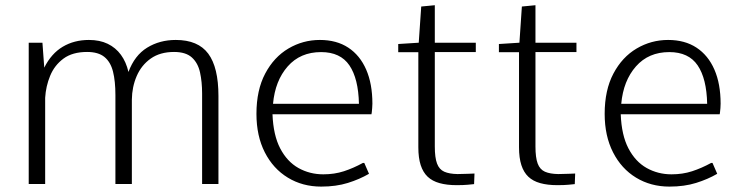

<svg xmlns="http://www.w3.org/2000/svg" viewBox="-20 -688 2772 718"><path d="M87.4 0V-528.3H138.7L145.5 -435.1Q171.9 -487.8 214.6 -513.2Q257.3 -538.6 312.5 -538.6Q353 -538.6 382.8 -524.2Q412.6 -509.8 432.1 -483.2Q451.7 -456.5 460.4 -418.9Q483.4 -481 530.3 -509.8Q577.1 -538.6 637.2 -538.6Q720.7 -538.6 758.8 -487.3Q796.9 -436 796.9 -329.1V0H735.8V-338.4Q735.8 -381.8 728 -417.2Q720.2 -452.6 697.5 -473.1Q674.8 -493.7 630.9 -493.7Q578.6 -493.7 543.7 -469Q508.8 -444.3 491.2 -403.6Q473.6 -362.8 473.1 -315.4V0H411.6V-332.5Q411.6 -384.3 402.6 -420.2Q393.6 -456.1 370.6 -474.9Q347.7 -493.7 305.7 -493.7Q251 -493.7 217.3 -468.8Q183.6 -443.8 167.5 -404.5Q151.4 -365.2 148.9 -322.3V0Z M1181.2 9.8Q1111.3 9.8 1056.4 -23.7Q1001.5 -57.1 970.2 -118.4Q939 -179.7 939 -262.2Q939 -351.1 971.7 -412.8Q1004.4 -474.6 1058.6 -506.6Q1112.8 -538.6 1176.3 -538.6Q1238.8 -538.6 1282.5 -509.8Q1326.2 -481 1349.4 -427.7Q1372.6 -374.5 1372.6 -300.3Q1372.6 -292.5 1371.8 -283.9Q1371.1 -275.4 1370.4 -268.8Q1369.6 -262.2 1369.1 -260.7H999Q1002 -182.6 1027.8 -133.1Q1053.7 -83.5 1095.9 -59.8Q1138.2 -36.1 1189 -36.1Q1230.5 -36.1 1265.9 -47.6Q1301.3 -59.1 1336.9 -78.6H1342.3L1359.9 -38.1Q1324.7 -17.6 1280.8 -3.9Q1236.8 9.8 1181.2 9.8ZM1001 -299.8H1322.3Q1320.3 -394 1286.6 -443.6Q1252.9 -493.2 1180.7 -493.2Q1103 -493.2 1055.9 -439.7Q1008.8 -386.2 1001 -299.8Z M1687.5 4.4Q1650.9 4.4 1623.8 -3.2Q1596.7 -10.7 1579.3 -27.1Q1562 -43.5 1553.2 -70.6Q1544.4 -97.7 1544.4 -137.2V-492.7H1469.2V-523.4L1545.9 -528.3L1555.2 -663.6L1606 -668.5V-528.3H1759.3V-493.2H1606V-140.1Q1606 -98.6 1614.3 -76.4Q1622.6 -54.2 1641.4 -45.9Q1660.2 -37.6 1690.9 -37.1Q1712.4 -37.1 1730 -38.1Q1747.6 -39.1 1754.4 -39.1L1752.9 0.5Q1744.1 1.5 1728.8 2.9Q1713.4 4.4 1687.5 4.4Z M2064 4.4Q2027.3 4.4 2000.2 -3.2Q1973.1 -10.7 1955.8 -27.1Q1938.5 -43.5 1929.7 -70.6Q1920.9 -97.7 1920.9 -137.2V-492.7H1845.7V-523.4L1922.4 -528.3L1931.6 -663.6L1982.4 -668.5V-528.3H2135.7V-493.2H1982.4V-140.1Q1982.4 -98.6 1990.7 -76.4Q1999 -54.2 2017.8 -45.9Q2036.6 -37.6 2067.4 -37.1Q2088.9 -37.1 2106.4 -38.1Q2124 -39.1 2130.9 -39.1L2129.4 0.5Q2120.6 1.5 2105.2 2.9Q2089.8 4.4 2064 4.4Z M2483.4 9.8Q2413.6 9.8 2358.6 -23.7Q2303.7 -57.1 2272.5 -118.4Q2241.2 -179.7 2241.2 -262.2Q2241.2 -351.1 2273.9 -412.8Q2306.6 -474.6 2360.8 -506.6Q2415 -538.6 2478.5 -538.6Q2541 -538.6 2584.7 -509.8Q2628.4 -481 2651.6 -427.7Q2674.8 -374.5 2674.8 -300.3Q2674.8 -292.5 2674.1 -283.9Q2673.3 -275.4 2672.6 -268.8Q2671.9 -262.2 2671.4 -260.7H2301.3Q2304.2 -182.6 2330.1 -133.1Q2356 -83.5 2398.2 -59.8Q2440.4 -36.1 2491.2 -36.1Q2532.7 -36.1 2568.1 -47.6Q2603.5 -59.1 2639.2 -78.6H2644.5L2662.1 -38.1Q2627 -17.6 2583 -3.9Q2539.1 9.8 2483.4 9.8ZM2303.2 -299.8H2624.5Q2622.6 -394 2588.9 -443.6Q2555.2 -493.2 2482.9 -493.2Q2405.3 -493.2 2358.2 -439.7Q2311 -386.2 2303.2 -299.8Z"/></svg>

Font: Comme ExtraLight
Style: Regular
Weight: 250
Version: Version 1.000;gftools[0.9.27]